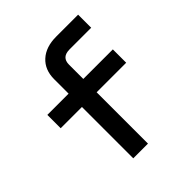

<svg xmlns="http://www.w3.org/2000/svg" viewBox="-199 -864 997 997"><g transform="rotate(-45 300.0 -365.0)"><path d="M208 0V-377H52V-475H208V-581Q208 -650 252 -690Q296 -730 372 -730H533V-634H374Q316 -634 316 -580V-475H533V-377H316V0Z"/></g></svg>

Font: JetBrains Mono NL SemiBold
Style: Regular
Weight: 600
Designer: Philipp Nurullin, Konstantin Bulenkov
Foundry: JetBrains
Version: Version 2.304; ttfautohint (v1.8.4.7-5d5b)